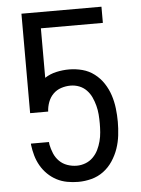

<svg xmlns="http://www.w3.org/2000/svg" viewBox="-53 -777 606 827"><g transform="rotate(-5 250.0 -363.5)"><path d="M252 8Q228 8 204 3.5Q180 -1 159 -12Q138 -23 120.5 -40Q103 -57 91 -78Q79 -99 72.5 -122Q66 -145 63 -169V-174H141L142 -163Q146 -143 154 -124Q162 -105 176.5 -90.5Q191 -76 211 -69Q231 -62 252 -62Q271 -62 289.5 -69Q308 -76 322 -90Q336 -104 344.5 -121.5Q353 -139 358 -158Q363 -177 364.5 -196.5Q366 -216 366 -235Q366 -255 364.5 -274Q363 -293 358 -312Q353 -331 345 -348.5Q337 -366 323.5 -380Q310 -394 292 -401Q274 -408 254 -408Q234 -408 214 -401.5Q194 -395 179.5 -380.5Q165 -366 157.5 -346Q150 -326 149 -305H71V-735H417V-665H149V-451Q172 -466 199.5 -472Q227 -478 254 -478Q283 -478 311.5 -470.5Q340 -463 363.5 -445Q387 -427 403 -402.5Q419 -378 428 -350.5Q437 -323 440.5 -293.5Q444 -264 444 -235Q444 -206 440.5 -176.5Q437 -147 427.5 -119.5Q418 -92 401.5 -67Q385 -42 361.5 -24.5Q338 -7 309.5 0.5Q281 8 252 8Z"/></g></svg>

Font: Iosevka SS18
Style: Regular
Weight: 400
Monospace: yes
Designer: Belleve Invis
Foundry: Belleve Invis
Version: Version 25.1.1; ttfautohint (v1.8.4)